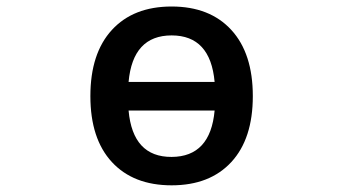

<svg xmlns="http://www.w3.org/2000/svg" viewBox="-20 -553 1040 584"><path d="M371.1 -303.7H632.8Q620.1 -445.3 502 -445.3Q383.8 -445.3 371.1 -303.7ZM371.1 -216.8Q383.8 -75.2 502 -75.7Q620.1 -76.2 632.8 -216.8ZM254.9 -260.7Q254.9 -390.6 320.3 -461.9Q385.7 -533.2 502 -533.2Q618.2 -533.2 683.6 -461.9Q749 -390.6 749 -260.7Q749 -130.9 683.6 -60.1Q618.2 10.7 502 10.7Q385.7 10.7 320.3 -60.1Q254.9 -130.9 254.9 -260.7Z"/></svg>

Font: Gen Shin Gothic Monospace Medium
Style: Regular
Weight: 500
Designer: [Source Han Sans]
Ryoko NISHIZUKA  (kana & ideographs); Paul D. Hunt (Latin, Greek & Cyrillic); Wenlong ZHANG  (bopomofo
Version: Version 1.002.20150607